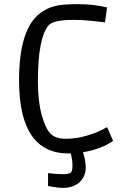

<svg xmlns="http://www.w3.org/2000/svg" viewBox="-20 -728 623 927"><path d="M336 -632Q236 -632 214 -605Q163 -543 163 -337Q163 -239 181.5 -172.5Q200 -106 224.5 -82Q249 -58 298 -58Q347 -58 395.5 -72Q444 -86 470 -100L497 -114L526 -48Q470 -8 381 7Q394 50 394 79Q394 125 363.5 152Q333 179 285 179Q257 179 212 170V108Q256 113 282 113Q308 113 319 107Q330 101 330 73Q330 45 322 13H312Q72 13 72 -340Q72 -590 176 -666Q209 -690 245.5 -699Q282 -708 356.5 -708Q431 -708 497 -692L487 -620Q395 -632 336 -632Z"/></svg>

Font: Ruda
Style: Regular
Weight: 400
Designer: Mariela Monsalve, Angelina Sanchez
Foundry: Mariela Monsalve, Angelina Sanchez
Version: Version 1.002